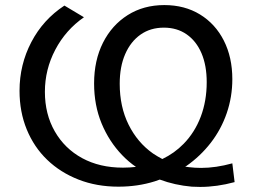

<svg xmlns="http://www.w3.org/2000/svg" viewBox="-20 -728 1014 757"><path d="M447 8Q361 8 289.5 -20Q218 -48 166 -98Q114 -148 85.5 -217.5Q57 -287 57 -370Q57 -473 103.5 -562Q150 -651 234 -706L311 -660Q239 -610 198 -532Q157 -454 157 -366Q157 -278 196 -210Q235 -142 304 -104.5Q373 -67 465 -67Q491 -67 516 -70Q487 -90 462 -116Q410 -170 380.5 -241.5Q351 -313 351 -399Q351 -490 386 -559.5Q421 -629 483.5 -668.5Q546 -708 628 -708Q708 -708 768.5 -671Q829 -634 862.5 -568Q896 -502 896 -416Q896 -346 874 -282Q852 -218 811 -165Q770 -112 714 -73Q712 -72 710 -71Q717 -70 724 -69Q748 -66 773 -66Q831 -66 896 -84L905 -10Q835 9 769 9Q752 9 736 8Q669 2 610 -20Q600 -16 590 -13Q523 8 447 8ZM620 -101Q668 -124 704 -161Q748 -206 771.5 -268Q795 -330 795 -404Q795 -470 774.5 -518Q754 -566 716 -592.5Q678 -619 626 -619Q573 -619 534 -591.5Q495 -564 473.5 -514.5Q452 -465 452 -398Q452 -307 487 -236.5Q522 -166 583 -123Q601 -111 620 -101Z"/></svg>

Font: Montserrat Z Med
Style: Regular
Weight: 500
Designer: Julieta Ulanovsky
Foundry: Julieta Ulanovsky
Version: Version 8.000